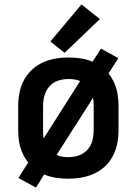

<svg xmlns="http://www.w3.org/2000/svg" viewBox="-20 -797 616 865"><path d="M142 48 179 -11Q205 0 232.5 4Q260 8 288 8Q324 8 359 0.5Q394 -7 425 -26Q456 -45 476.5 -74.5Q497 -104 505.5 -139Q514 -174 514 -210V-320Q514 -346 510 -371.5Q506 -397 495.5 -421.5Q485 -446 469 -466L513 -535L435 -578L397 -519Q371 -530 343.5 -534Q316 -538 288 -538Q252 -538 217 -530.5Q182 -523 151.5 -504Q121 -485 100 -455.5Q79 -426 70.5 -391Q62 -356 62 -320V-210Q62 -184 66 -158.5Q70 -133 80.5 -109Q91 -85 107 -65L63 5ZM288 -89Q275 -89 261 -91Q247 -93 235 -99L399 -356Q401 -347 401.5 -338Q402 -329 402 -320V-210Q402 -186 396 -163Q390 -140 373.5 -122Q357 -104 334.5 -96.5Q312 -89 288 -89ZM177 -174Q175 -183 174.5 -192Q174 -201 174 -210V-320Q174 -344 180.5 -367Q187 -390 203 -408Q219 -426 241.5 -433.5Q264 -441 288 -441Q302 -441 315.5 -439Q329 -437 341 -432ZM271 -559 430 -711 347 -777 207 -610Z"/></svg>

Font: Iosevka Sparkle Semibold
Style: Regular
Weight: 600
Designer: Belleve Invis
Foundry: Belleve Invis
Version: Version 4.5.0; ttfautohint (v1.8.3)